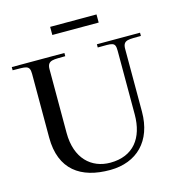

<svg xmlns="http://www.w3.org/2000/svg" viewBox="-126 -976 1019 1096"><g transform="rotate(-15 383.5 -428.0)"><path d="M-1 -683C74 -681 101 -690 101 -635V-258C101 -68 217 12 391 11C548 10 651 -90 651 -264V-635C651 -690 688 -681 757 -683V-702H502V-683C590 -683 607 -690 607 -635V-259C607 -120 538 -29 402 -29C291 -29 204 -106 204 -258V-635C204 -690 245 -681 310 -683V-702H-1ZM270 -819V-867H544V-819Z"/></g></svg>

Font: Ortica Linear
Style: Regular
Weight: 400
Designer: Benedetta Bovani
Foundry: Collletttivo
Version: Version 2.000;Glyphs 3.1.2 (3151)